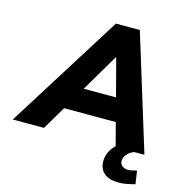

<svg xmlns="http://www.w3.org/2000/svg" viewBox="-187 -821 1078 1134"><g transform="rotate(15 351.5 -253.5)"><path d="M-60 0 382 -705H528L745 0H569L522 -180L573 -143H173L235 -176L131 0ZM433 -513 278 -251 256 -284H536L505 -247L435 -513ZM637 198Q580 198 550 171.5Q520 145 520 99Q520 49 554 9.5Q588 -30 640 -48L683 0Q662 8 649 20Q636 32 630 44.5Q624 57 624 70Q624 88 638 99.5Q652 111 673 111Q687 111 699.5 108Q712 105 727 101L739 182Q707 190 685 194Q663 198 637 198Z"/></g></svg>

Font: Nunito Sans 12pt Black
Style: Italic
Weight: 900
Italic angle: -9°
Designer: Vernon Adams
Foundry: Vernon Adams
Version: Version 3.101;gftools[0.9.27]